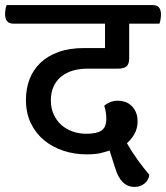

<svg xmlns="http://www.w3.org/2000/svg" viewBox="-51 -632 653 755"><path d="M457 -539V-403Q457 -380 446.5 -371Q436 -362 411 -362H293Q262 -362 236 -354.5Q210 -347 190.5 -331.5Q171 -316 160 -292.5Q149 -269 149 -237Q149 -207 160 -182.5Q171 -158 190 -141Q209 -124 234.5 -115Q260 -106 288 -106Q330 -106 348.5 -119Q367 -132 367 -164Q367 -190 359 -216Q367 -224 381 -230Q395 -236 413 -236Q427 -236 440.5 -231.5Q454 -227 465 -217Q476 -207 483 -191.5Q490 -176 490 -155Q490 -127 477.5 -105Q465 -83 448 -69Q468 -34 492 -1Q516 32 536 55Q534 76 517.5 89.5Q501 103 478 103Q424 103 402 29L380 -40Q365 -35 344.5 -30Q324 -25 289 -25Q242 -25 199 -39Q156 -53 123 -80Q90 -107 70.5 -147Q51 -187 51 -240Q51 -283 65 -320Q79 -357 107.5 -384.5Q136 -412 179 -427.5Q222 -443 279 -443H362V-539H1Q-31 -539 -31 -577Q-31 -585 -29.5 -594.5Q-28 -604 -25 -612H550Q582 -612 582 -575Q582 -567 580.5 -557Q579 -547 576 -539Z"/></svg>

Font: Baloo 2 Medium
Style: Regular
Weight: 500
Designer: Sarang Kulkarni and Ek Type
Foundry: Ek Type
Version: Version 1.640;hotconv 1.0.111;makeotfexe 2.5.65597; ttfautoh